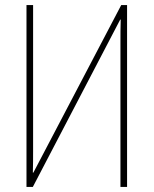

<svg xmlns="http://www.w3.org/2000/svg" viewBox="-20 -734 603 754"><path d="M84 0H109L452 -657H454C453 -622 453 -603 453 -562V0H479V-714H456L111 -56H109C110 -92 110 -107 110 -140V-714H84Z"/></svg>

Font: Noto Sans Mono SemiCondensed Thin
Style: Regular
Weight: 100
Width: 4
Designer: Monotype Design Team
Foundry: Monotype Imaging Inc.
Version: Version 2.014